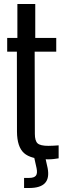

<svg xmlns="http://www.w3.org/2000/svg" viewBox="-20 -790 322 961"><path d="M221 7.5Q135 7.5 100.2 -23.8Q65.5 -55 65 -130.5L64.5 -531.5H16V-600H67V-770H156.5V-600H261.5V-531.5H153.5L154.5 -120Q154.5 -85 168.2 -72.5Q182 -60 222 -60Q237 -60 248 -60.8Q259 -61.5 273.5 -62.5V2.5Q261.5 4.5 248.5 6Q235.5 7.5 221 7.5ZM100.5 151V100.5H125.5Q151 100.5 159.8 89Q168.5 77.5 163 51.5L150.5 -4.5H206L218.5 51.5Q228 102 205 126.5Q182 151 126 151Z"/></svg>

Font: Big Shoulders Text Thin Medium
Style: Regular
Weight: 500
Version: Version 2.002